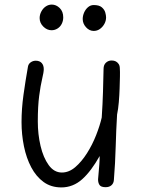

<svg xmlns="http://www.w3.org/2000/svg" viewBox="-20 -807 622 838"><path d="M248 11Q203 11 170.5 -12.5Q138 -36 116.5 -76.5Q95 -117 84.5 -168.5Q74 -220 74 -274Q74 -332 82.5 -393Q91 -454 102 -516Q104 -528 114 -535Q124 -542 136 -542Q153 -542 162 -532Q171 -522 171 -505Q171 -492 164 -463Q157 -434 151 -388.5Q145 -343 145 -277Q145 -221 157 -170Q169 -119 192.5 -86.5Q216 -54 250 -54Q281 -54 308.5 -77.5Q336 -101 359.5 -138Q383 -175 399.5 -217Q416 -259 424 -294Q428 -354 429.5 -405.5Q431 -457 432 -506Q432 -524 442.5 -533.5Q453 -543 467 -543Q478 -543 485.5 -539Q493 -535 498 -527.5Q503 -520 503 -508Q504 -496 503.5 -472Q503 -448 502 -419Q501 -390 498.5 -360.5Q496 -331 491 -307Q487 -241 485 -168Q483 -95 477 -21Q476 -7 466.5 1.5Q457 10 441 10Q421 10 414.5 0.5Q408 -9 408 -24Q409 -37 410.5 -53.5Q412 -70 413.5 -89Q415 -108 415 -126Q397 -94 378 -68.5Q359 -43 339 -25Q319 -7 296 2Q273 11 248 11ZM205 -675Q185 -675 169 -691Q153 -707 153 -728Q153 -743 160.5 -757Q168 -771 180 -779Q192 -787 206 -787Q225 -787 240.5 -772Q256 -757 256 -731Q256 -716 249.5 -703Q243 -690 231 -682.5Q219 -675 205 -675ZM389 -672Q370 -672 355.5 -688Q341 -704 341 -724Q341 -738 347 -752Q353 -766 364 -775.5Q375 -785 389 -785Q413 -785 424.5 -775Q436 -765 439.5 -752.5Q443 -740 443 -731Q443 -716 435.5 -702.5Q428 -689 416 -680.5Q404 -672 389 -672Z"/></svg>

Font: Playpen Sans Light
Style: Regular
Weight: 300
Designer: Laura Meseguer, Veronika Burian, José Scaglione
Foundry: TypeTogether
Version: Version 1.001